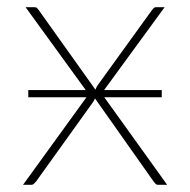

<svg xmlns="http://www.w3.org/2000/svg" viewBox="-20 -513 528 533"><path d="M444 0H419Q414 0 411.5 -3.2Q409 -6.5 406.5 -9L243.5 -240Q242 -234.5 237.5 -228.5L80 -9Q77 -6 74.2 -3Q71.5 0 67.5 0H44L220 -243H58.5V-263H218L51 -493H75.5Q81 -493 83.2 -490.2Q85.5 -487.5 87.5 -485L245 -264Q246.5 -269 250.5 -275.5L401.5 -484.5Q403.5 -487.5 406.2 -490.2Q409 -493 413 -493H437L269 -263H429V-243H269.5Z"/></svg>

Font: Lato ExtraLight
Style: Regular
Weight: 275
Designer: Lukasz Dziedzic with Adam Twardoch and Botio Nikoltchev
Foundry: tyPoland Lukasz Dziedzic
Version: Version 2.015; 2015-08-06; http://www.latofonts.com/